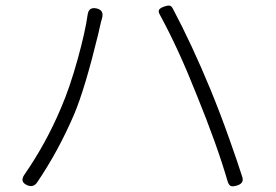

<svg xmlns="http://www.w3.org/2000/svg" viewBox="-20 -693 981 683"><path d="M77 -34Q49 -46 67 -72Q144 -183 197 -309Q228 -380 257 -485Q283 -579 292 -642Q296 -669 323.5 -663Q351 -657 343 -628Q340 -619 336 -601Q334 -593 329 -570Q282 -377 244 -287Q188 -156 112 -44Q99 -25 77 -34ZM802 -31Q794 -34 790 -47Q752 -178 679 -357Q614 -521 549 -640Q542 -652 546 -658.5Q550 -665 565 -670Q577 -674 583 -673Q590 -672 595 -662Q662 -536 729 -374Q765 -286 795 -201Q826 -114 842 -63Q849 -41 823 -33Q809 -29 802 -31Z"/></svg>

Font: GenSenRounded TW L
Style: Regular
Weight: 300
Version: Version 1.501;PS 1;hotconv 16.6.51;makeotf.lib2.5.65220